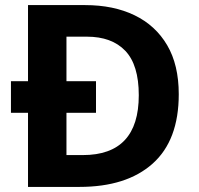

<svg xmlns="http://www.w3.org/2000/svg" viewBox="-20 -734 780 754"><path d="M314 -714Q426 -714 508.5 -674Q591 -634 636.5 -556.5Q682 -479 682 -364Q682 -183 579.5 -91.5Q477 0 292 0H90V-291H23V-415H90V-714ZM321 -590H241V-415H357V-291H241V-125H305Q525 -125 525 -360Q525 -479 472 -534.5Q419 -590 321 -590Z"/></svg>

Font: Noto Sans Tai Tham
Style: Bold
Weight: 700
Designer: Monotype Design Team 2013. Revised by David WIlliams 2020
Foundry: Monotype Imaging Inc.
Version: Version 2.002; ttfautohint (v1.8.4.7-5d5b)